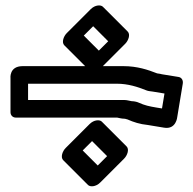

<svg xmlns="http://www.w3.org/2000/svg" viewBox="-20 -653 702 697"><path d="M280.2 -106.8 314.2 -140.8 368.8 -86.2 334.8 -52.2ZM218.3 -115.7C206.9 -104.3 198.8 -82.2 209.5 -71.5L299.5 18.5C307.1 26.1 327.6 25.7 343.7 9.7L430.7 -77.3C442.1 -88.7 450.2 -110.8 439.5 -121.5L349.5 -211.5C341.9 -219.1 321.4 -218.7 305.3 -202.7ZM284.2 -523.8 318.2 -557.8 372.8 -503.2 338.8 -469.2ZM222.3 -532.7C210.9 -521.3 202.8 -499.2 213.5 -488.5L303.5 -398.5C311.1 -390.9 331.6 -391.3 347.7 -407.3L434.7 -494.3C446.1 -505.7 454.2 -527.8 443.5 -538.5L353.5 -628.5C345.9 -636.1 325.4 -635.7 309.3 -619.7ZM403.7 -349.1C445.1 -349.1 479.7 -337.7 512.4 -324.6C518.8 -322.1 526.3 -321.8 534.7 -320.5L577.1 -313.5L568.1 -259.3L548.3 -262.5C521.8 -266.9 505.1 -270.6 484.4 -280C478.7 -282.6 470.6 -285.3 457.4 -285.8C447.8 -287.3 440.9 -289.9 432.3 -289.9L81.9 -289.9V-349.1ZM430.7 -222.1C433.6 -222.1 434.5 -221.7 443.1 -219.3C465 -209.5 487.8 -202.2 516.4 -199.3L575.7 -189.5C619.8 -182.1 623.5 -228.4 623.5 -228.4L643.5 -349.4C645.4 -361.4 639.6 -371.7 628.3 -373.6L567.9 -383.4C563.4 -384.5 559.5 -385.6 550.5 -386.6C517.3 -399.7 478 -412.9 428.3 -412.9L62.3 -412.9C12.5 -412.9 18.1 -368.7 18.1 -368.7V-245.7C18.1 -235 25.6 -226.1 37.7 -226.1H405.3C412 -224.8 421.8 -222.1 430.7 -222.1Z"/></svg>

Font: Tape
Style: Regular
Weight: 500
Foundry: Cannot Into Space Fonts
Version: Version 0.97